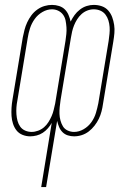

<svg xmlns="http://www.w3.org/2000/svg" viewBox="-20 -548 540 783"><path d="M148 215 191 -47Q185 -36 175.5 -25Q166 -14 154.5 -6.5Q143 1 129.5 4.5Q116 8 103 8Q87 8 72 2Q57 -4 47.5 -16Q38 -28 33 -43.5Q28 -59 27 -75Q26 -91 27 -108Q28 -125 31 -142L73 -396Q76 -411 80 -426.5Q84 -442 91 -457Q98 -472 108 -485.5Q118 -499 132 -509Q146 -519 161.5 -523.5Q177 -528 192 -528Q207 -528 221 -523.5Q235 -519 244.5 -509.5Q254 -500 259.5 -487Q265 -474 268 -460Q275 -474 284 -486.5Q293 -499 306 -509Q319 -519 333.5 -523.5Q348 -528 362 -528Q380 -528 395.5 -522.5Q411 -517 421.5 -505Q432 -493 437.5 -478Q443 -463 445.5 -446.5Q448 -430 446.5 -413Q445 -396 442 -378L400 -124Q398 -109 394 -93.5Q390 -78 383 -63.5Q376 -49 365.5 -35.5Q355 -22 342 -12Q329 -2 313.5 3Q298 8 282 8Q269 8 256.5 4Q244 0 235 -9Q226 -18 221 -30Q216 -42 213 -55L168 215ZM109 -10Q122 -10 135.5 -15Q149 -20 159.5 -29Q170 -38 177.5 -50Q185 -62 190.5 -74.5Q196 -87 199 -100Q202 -113 205 -126L247 -381Q249 -395 250.5 -409Q252 -423 251 -437Q250 -451 247.5 -464Q245 -477 237.5 -487.5Q230 -498 218 -504Q206 -510 192 -510Q172 -510 153 -499Q134 -488 121.5 -470.5Q109 -453 102.5 -433Q96 -413 93 -393L51 -139Q48 -124 47 -110Q46 -96 47 -82Q48 -68 51.5 -55Q55 -42 62.5 -31.5Q70 -21 82.5 -15.5Q95 -10 109 -10ZM282 -10Q302 -10 321 -21Q340 -32 352.5 -49.5Q365 -67 371 -87Q377 -107 381 -127L423 -381Q425 -396 426.5 -410Q428 -424 427 -438Q426 -452 422 -465Q418 -478 410 -488.5Q402 -499 389.5 -504.5Q377 -510 362 -510Q349 -510 336 -505Q323 -500 312.5 -490.5Q302 -481 294.5 -469Q287 -457 282 -444.5Q277 -432 274 -419Q271 -406 269 -393L227 -140Q225 -126 223.5 -111.5Q222 -97 222.5 -83.5Q223 -70 226.5 -57Q230 -44 236.5 -33Q243 -22 255.5 -16Q268 -10 282 -10Z"/></svg>

Font: Iosevka SS18 Thin
Style: Italic
Weight: 100
Italic angle: -9°
Monospace: yes
Designer: Belleve Invis
Foundry: Belleve Invis
Version: Version 25.1.1; ttfautohint (v1.8.4)